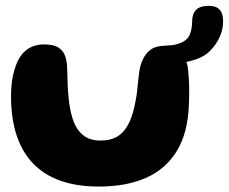

<svg xmlns="http://www.w3.org/2000/svg" viewBox="-20 -616 798 670"><path d="M325 35Q248 35 190.5 14.5Q133 -6 94.8 -46.2Q56.5 -86.5 37.5 -145.2Q18.5 -204 18.5 -280Q18.5 -300 20.2 -319Q22 -338 26 -355.5Q30 -373 35.5 -387.5Q49 -424.5 73.8 -442.8Q98.5 -461 133.5 -461Q168 -461 184.8 -449.5Q201.5 -438 207.2 -420.8Q213 -403.5 214 -386.5Q214.5 -375.5 214.8 -363Q215 -350.5 215.5 -337.8Q216 -325 216.5 -313Q217 -301 218 -291Q221.5 -239.5 233.2 -202.5Q245 -165.5 268.5 -145.5Q292 -125.5 330.5 -125.5Q367.5 -125.5 391.8 -141.2Q416 -157 430.8 -188.2Q445.5 -219.5 453.5 -266Q456.5 -281 458.2 -295.8Q460 -310.5 461.2 -325Q462.5 -339.5 464.5 -354.5Q466.5 -369.5 469.5 -384Q478 -417 498.5 -437Q518 -456 557 -456.5Q561.5 -457.5 567.5 -457.5Q589.5 -457.5 611.8 -466.8Q634 -476 642.5 -495.5Q646 -505 648.2 -516.2Q650.5 -527.5 650.5 -541.5Q650.5 -567.5 664 -581.5Q677.5 -595.5 708.5 -595.5Q725 -595.5 736 -590.2Q747 -585 752.8 -572.8Q758.5 -560.5 758.5 -541Q758.5 -516.5 749.2 -493.2Q740 -470 724.5 -451.5Q701 -420.5 661 -408Q646.5 -403 630.5 -400Q633 -392.5 635 -384Q637 -368.5 638.2 -351.8Q639.5 -335 640 -318Q640.5 -301 640.2 -283.5Q640 -266 639 -249Q635.5 -152 597 -89Q558.5 -26 489.8 4.5Q421 35 325 35Z"/></svg>

Font: Gluten Thin SemiBold
Style: Regular
Weight: 600
Version: Version 1.300